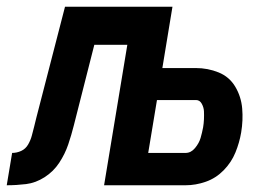

<svg xmlns="http://www.w3.org/2000/svg" viewBox="-63 -550 803 570"><path d="M-43 0Q-14 0 14.5 -3.5Q43 -7 69.5 -24Q96 -41 113 -67Q130 -93 139.5 -121Q149 -149 156 -177L217 -417H315L246 0H488Q518 0 548 -10.5Q578 -21 601 -44.5Q624 -68 636 -97.5Q648 -127 653 -157Q659 -193 656 -228Q653 -263 635.5 -292.5Q618 -322 586 -335Q554 -348 518 -348H419L449 -530H130L45 -201Q42 -188 38.5 -174.5Q35 -161 31.5 -147.5Q28 -134 20.5 -121Q13 -108 0 -102Q-13 -96 -27 -96ZM377 -96 403 -253H519Q530 -253 536 -242Q542 -231 542.5 -219.5Q543 -208 542.5 -196Q542 -184 540 -172Q537 -156 532.5 -140.5Q528 -125 516 -110.5Q504 -96 488 -96Z"/></svg>

Font: Iosevka Sparkle XBdObl
Style: Regular
Weight: 800
Italic angle: -9°
Designer: Belleve Invis
Foundry: Belleve Invis
Version: Version 4.5.0; ttfautohint (v1.8.3)